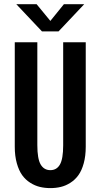

<svg xmlns="http://www.w3.org/2000/svg" viewBox="-20 -906 490 936"><path d="M390.5 -885.5 265.5 -753H184.5L59.5 -885.5H158.5L225.5 -804L291.5 -885.5ZM52 -191V-700H162V-198.5Q162 -132 178.2 -104.2Q194.5 -76.5 225.5 -76.5Q256.5 -76.5 272.2 -104Q288 -131.5 288 -197.5V-700H398V-191Q398 -145.5 388.2 -110Q378.5 -74.5 362.2 -52Q346 -29.5 323.2 -15Q300.5 -0.5 276.5 5.2Q252.5 11 225.5 11Q198.5 11 174.5 5.2Q150.5 -0.5 127.5 -15Q104.5 -29.5 88.2 -52Q72 -74.5 62 -110Q52 -145.5 52 -191Z"/></svg>

Font: League Mono Condensed Medium
Style: Regular
Weight: 500
Width: 1
Designer: Tyler Finck
Foundry: The League of Moveable Type / Tyler Finck
Version: Version 2.210